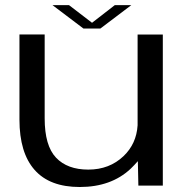

<svg xmlns="http://www.w3.org/2000/svg" viewBox="-20 -725 738 750"><path d="M520.5 0 518.5 -95.5Q505.5 -80.5 490 -65.5Q414 5.5 291.5 5.5Q174 5.5 115 -61.5Q56 -128.5 56 -257.5V-590.5H154.5V-262.5Q154.5 -156 198.8 -109.2Q243 -62.5 325 -62.5Q407.5 -62.5 463 -115.5Q513 -163.5 517.5 -235.5V-590H616V0ZM306 -613.5 185 -705H249.5L339.5 -636L428.5 -705H493L372 -613.5Z"/></svg>

Font: Anybody ExtraExpanded
Style: Regular
Weight: 400
Width: 8
Designer: Tyler Finck
Foundry: Etcetera Type Company
Version: Version 1.010; ttfautohint (v1.8.3) -l 8 -r 50 -G 200 -x 14 